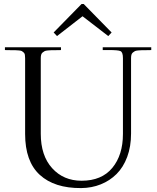

<svg xmlns="http://www.w3.org/2000/svg" viewBox="-20 -939 793 970"><path d="M4.9 -686V-700.2H288.1V-686Q277.8 -685.5 262.2 -685.5Q246.6 -685.5 239 -685.3Q231.4 -685.1 220.9 -684.1Q210.4 -683.1 205.6 -680.7Q200.7 -678.2 195.3 -673.8Q189.9 -669.4 188 -662.4Q186 -655.3 186 -645V-263.2Q186 -152.8 243.4 -89.4Q300.8 -25.9 392.1 -25.9Q493.7 -25.9 547.4 -90.8Q601.1 -155.8 601.1 -262.2V-645Q601.1 -674.8 588.9 -680.7Q576.7 -686.5 527.3 -686Q509.3 -686 499 -686V-700.2H744.1V-686Q733.9 -685.5 718.3 -685.5Q702.6 -685.5 695.1 -685.3Q687.5 -685.1 677 -684.1Q666.5 -683.1 661.6 -680.7Q656.7 -678.2 651.4 -673.8Q646 -669.4 644 -662.4Q642.1 -655.3 642.1 -645V-264.2Q642.1 -198.7 622.6 -146.2Q603 -93.8 568.8 -59.8Q534.7 -25.9 489 -7.6Q443.4 10.7 390.1 11.2Q254.9 12.2 180.9 -55.7Q106.9 -123.5 106.9 -262.2V-645Q106.9 -655.3 105.7 -662.4Q104.5 -669.4 99.6 -673.8Q94.7 -678.2 90.8 -680.7Q86.9 -683.1 76.2 -684.1Q65.4 -685.1 58.3 -685.3Q51.3 -685.5 33.9 -685.5Q16.6 -685.5 4.9 -686ZM251 -774.9 268.1 -756.8 397 -856.9 526.9 -756.8 543.9 -774.9 402.8 -918.9H392.1Z"/></svg>

Font: Ortica Linear Light
Style: Regular
Weight: 300
Designer: Benedetta Bovani
Foundry: Collletttivo
Version: Version 2.000;Glyphs 3.1.2 (3151)